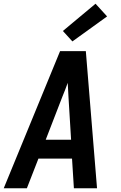

<svg xmlns="http://www.w3.org/2000/svg" viewBox="-26 -1009 646 1029"><path d="M-6 0 296 -735H434L494 0H370L360 -159H180L118 0ZM355 -260 341 -490Q340 -509 339 -527.5Q338 -546 337 -565Q330 -546 323 -527.5Q316 -509 308 -490L219 -260ZM362 -787 311 -843 486 -989 548 -921Z"/></svg>

Font: Iosevka SS04 Extended
Style: Bold Italic
Weight: 700
Width: 7
Italic angle: -9°
Monospace: yes
Designer: Belleve Invis
Foundry: Belleve Invis
Version: Version 19.0.0; ttfautohint (v1.8.4)